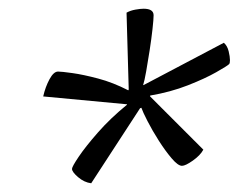

<svg xmlns="http://www.w3.org/2000/svg" viewBox="-20 -728 547 440"><path d="M189 -308Q173 -310 159 -322Q145 -334 145 -341Q145 -346 160.5 -369Q176 -392 204.5 -424.5Q233 -457 271 -488V-489L79 -507Q84 -529 93.5 -546.5Q103 -564 113 -564Q121 -564 146 -560.5Q171 -557 205 -548Q239 -539 274 -521L275 -523L270 -699Q279 -704 290.5 -706Q302 -708 309 -708Q332 -708 332 -693Q332 -684 329.5 -661.5Q327 -639 323 -613Q319 -587 315 -564.5Q311 -542 308 -533H309L493 -630Q501 -623 504 -610.5Q507 -598 507 -590Q507 -583 505 -581Q501 -577 475.5 -562.5Q450 -548 410.5 -532.5Q371 -517 324 -509V-507L446 -385Q439 -372 422 -360Q405 -348 397 -348Q388 -348 373.5 -365Q359 -382 344 -405.5Q329 -429 318 -450.5Q307 -472 304 -481L301 -480Z"/></svg>

Font: Texturina Thin
Style: Italic
Weight: 100
Italic angle: -11°
Designer: Guillermo Torres Carreño
Foundry: Omnibus-Type
Version: Version 1.002; ttfautohint (v1.8.3)